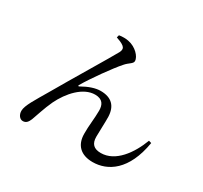

<svg xmlns="http://www.w3.org/2000/svg" viewBox="-162 -995 1324 1253"><g transform="rotate(30 500.0 -369.0)"><path d="M396 -750C414 -744 441 -734 455 -722C467 -712 471 -698 459 -675C424 -611 273 -362 192 -221C139 -130 96 -65 96 -24C96 6 114 30 137 30C162 30 174 13 184 -11C199 -50 216 -110 245 -172C290 -265 371 -356 461 -356C519 -356 535 -321 535 -278C535 -218 525 -159 526 -100C526 -12 578 34 665 34C778 34 898 -41 935 -265L915 -271C872 -157 792 -44 682 -44C629 -44 604 -69 604 -122C604 -171 608 -227 607 -274C604 -353 562 -395 480 -395C442 -395 396 -380 345 -351C337 -346 333 -350 338 -358C379 -429 477 -566 521 -615C547 -646 576 -654 576 -675C576 -709 530 -757 474 -768C455 -773 423 -773 401 -769Z"/></g></svg>

Font: Noto Serif KR Medium
Style: Regular
Weight: 500
Designer: Ryoko NISHIZUKA 西塚涼子 (kana & ideographs); Frank Grießhammer (Latin, Greek & Cyrillic); Wenlong ZHANG 张文龙 (bopomofo); San
Foundry: Adobe
Version: Version 2.001;hotconv 1.1.0;makeotfexe 2.6.0